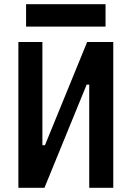

<svg xmlns="http://www.w3.org/2000/svg" viewBox="-20 -893 626 913"><path d="M67.4 0V-693.4H181.6V-202.6H193.8L394.5 -693.4H518.6V0H404.3V-490.7H392.1L191.4 0ZM104 -766.6V-873H481.9V-766.6Z"/></svg>

Font: Caskaydia Cove SemiBold
Style: Regular
Weight: 600
Monospace: yes
Designer: Aaron Bell
Foundry: Saja Typeworks
Version: Version 4.300; ttfautohint (v1.8.3)